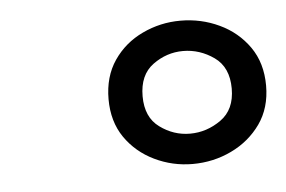

<svg xmlns="http://www.w3.org/2000/svg" viewBox="-31 -779 460 309"><g transform="rotate(-5 199.0 -624.0)"><path d="M269.5 -508.5Q237 -508.5 208 -522.5Q179 -536.5 161.2 -562.2Q143.5 -588 143.5 -624Q143.5 -660.5 161.2 -686.5Q179 -712.5 208 -726.2Q237 -740 269.5 -740Q303 -740 332.2 -726.2Q361.5 -712.5 379.8 -686.5Q398 -660.5 398 -624Q398 -588 379.8 -562.2Q361.5 -536.5 332.2 -522.5Q303 -508.5 269.5 -508.5ZM269.5 -557.5Q296.5 -557.5 319.5 -573.8Q342.5 -590 342.5 -624Q342.5 -658.5 319.5 -674.8Q296.5 -691 269.5 -691Q243 -691 220.8 -674.8Q198.5 -658.5 198.5 -624Q198.5 -590 220.8 -573.8Q243 -557.5 269.5 -557.5Z"/></g></svg>

Font: Epilogue SemiBold
Style: Italic
Weight: 600
Italic angle: -12°
Designer: Tyler Finck
Foundry: Etcetera Type Co
Version: Version 2.111; ttfautohint (v1.8.3)